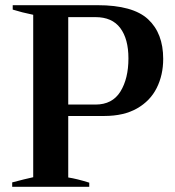

<svg xmlns="http://www.w3.org/2000/svg" viewBox="-20 -720 673 740"><path d="M27 -17Q49 -23 71.5 -28.5Q94 -34 108 -37V-663Q64 -672 29 -683V-700H356Q492 -700 550.5 -646Q609 -592 609 -493Q609 -431 584 -381Q559 -331 508 -302Q457 -273 382 -273H243V-36Q276 -31 324 -16V0H27ZM348 -317Q413 -317 444 -367Q475 -417 475 -495Q475 -570 443.5 -612Q412 -654 348 -654H243V-317Z"/></svg>

Font: Trirong SemiBold
Style: Regular
Weight: 600
Designer: Katatrad Team
Foundry: CadsonDemak
Version: Version 1.000